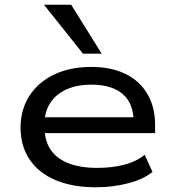

<svg xmlns="http://www.w3.org/2000/svg" viewBox="-20 -783 734 812"><path d="M385 9Q287 9 215.5 -21Q144 -51 105.5 -108Q67 -165 67 -243Q67 -319 104 -377Q141 -435 208.5 -467.5Q276 -500 366 -500Q450 -500 510.5 -470.5Q571 -441 603.5 -385.5Q636 -330 636 -253V-220H146V-287H568L545 -269Q545 -346 498.5 -385.5Q452 -425 367 -425Q306 -425 261.5 -405Q217 -385 192.5 -347.5Q168 -310 168 -257V-248Q168 -191 192.5 -152.5Q217 -114 267 -93.5Q317 -73 392 -73Q453 -73 504 -86Q555 -99 592 -128L625 -56Q587 -25 522.5 -8Q458 9 385 9ZM331 -556 166 -763H281L410 -556Z"/></svg>

Font: Nunito Sans 10pt Expanded Medium
Style: Regular
Weight: 500
Width: 7
Designer: Vernon Adams
Foundry: Vernon Adams
Version: Version 3.101;gftools[0.9.27]